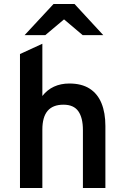

<svg xmlns="http://www.w3.org/2000/svg" viewBox="-20 -941 622 961"><path d="M80 0V-670.5L192 -722V-460.5Q216 -491.5 250 -507.2Q284 -523 327 -523Q388.5 -523 428.5 -497.5Q468.5 -472 488 -424.2Q507.5 -376.5 507.5 -310.5V0H395V-290Q395 -351.5 372 -384.2Q349 -417 297.5 -417Q244.5 -417 218.2 -386Q192 -355 192 -292V0ZM103 -765 248 -921H353L497 -765H394L300.5 -844L206.5 -765Z"/></svg>

Font: Overpass SemiBold
Style: Regular
Weight: 600
Designer: Delve Withrington, Dave Bailey, Thomas Jockin
Foundry: Delve Fonts LLC
Version: Version 4.000